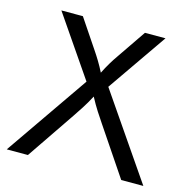

<svg xmlns="http://www.w3.org/2000/svg" viewBox="-95 -717 794 809"><g transform="rotate(15 302.0 -312.5)"><path d="M4.2 0H96.5L238.2 -208.3C257.6 -237.5 277.8 -266 300.7 -309.7C323.6 -266 343.8 -237.5 363.2 -208.3L503.5 0H600L349.3 -365.3L529.2 -625H439.6L354.2 -500C336.1 -474.3 320.1 -447.9 303.5 -414.6C286.8 -447.9 270.1 -474.3 252.8 -500L168.8 -625H75L254.9 -362.5Z"/></g></svg>

Font: Afacad
Style: Regular
Weight: 400
Designer: Kristian Moeller
Foundry: Dicotype
Version: Version 1.000